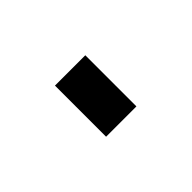

<svg xmlns="http://www.w3.org/2000/svg" viewBox="-35 -179 260 260"><g transform="rotate(-45 94.5 -49.0)"><path d="M65.5 0V-97.9H123.6V0Z"/></g></svg>

Font: Raleway Thin
Style: Regular
Weight: 100
Designer: Matt McInerney, Pablo Impallari, Rodrigo Fuenzalida
Foundry: Matt McInerney, Pablo Impallari, Rodrigo Fuenzalida
Version: Version 4.026